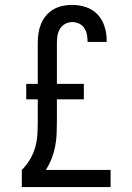

<svg xmlns="http://www.w3.org/2000/svg" viewBox="-20 -763 540 783"><path d="M69 0V-70Q88 -89 102 -112.5Q116 -136 123.5 -162Q131 -188 132.5 -215Q134 -242 134 -270V-358H87V-421H134V-589Q134 -609 137 -628.5Q140 -648 147.5 -666Q155 -684 168 -699.5Q181 -715 198.5 -725Q216 -735 235.5 -739Q255 -743 275 -743Q303 -743 330.5 -734Q358 -725 377.5 -704.5Q397 -684 406 -656Q415 -628 415 -600Q415 -598 415 -596Q415 -594 415 -592H337Q337 -593 337 -594Q337 -595 337 -596Q337 -610 334 -624Q331 -638 323 -649.5Q315 -661 302 -667Q289 -673 275 -673Q260 -673 246.5 -666Q233 -659 225 -646Q217 -633 214.5 -618.5Q212 -604 212 -589V-421H322V-358H212V-270Q212 -244 211 -218Q210 -192 205 -166Q200 -140 190.5 -116Q181 -92 167 -70H431V0Z"/></svg>

Font: Iosevka Gothic
Style: Regular
Weight: 400
Monospace: yes
Designer: Belleve Invis
Foundry: Belleve Invis
Version: Version 15.5.1; ttfautohint (v1.8.4)